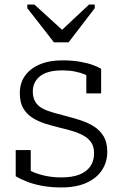

<svg xmlns="http://www.w3.org/2000/svg" viewBox="-20 -812 538 843"><path d="M217 -626H281L396 -776V-792H371L229 -659L276 -660L131 -792H100V-776ZM393 -139Q393 -168 380.5 -186.5Q368 -205 346 -217Q324 -229 297 -237Q270 -245 240 -252Q208 -260 177.5 -269.5Q147 -279 121.5 -295.5Q96 -312 81.5 -337.5Q67 -363 67 -403Q67 -447 89.5 -479Q112 -511 154 -529Q196 -547 254 -547Q298 -547 331.5 -541Q365 -535 388 -526.5Q411 -518 424 -510V-402H359V-498Q365 -496 370 -493.5Q375 -491 378.5 -486.5Q382 -482 384.5 -476.5Q387 -471 388 -463Q374 -476 354 -484.5Q334 -493 309 -498Q284 -503 254 -503Q188 -503 156 -477.5Q124 -452 124 -410Q124 -382 136 -363.5Q148 -345 169 -334.5Q190 -324 217.5 -316.5Q245 -309 275 -301Q307 -293 338 -282.5Q369 -272 394.5 -255.5Q420 -239 435.5 -212.5Q451 -186 451 -145Q451 -101 428 -65.5Q405 -30 360 -9.5Q315 11 250 11Q206 11 168.5 4.5Q131 -2 101 -13.5Q71 -25 49 -38V-153H115V-27Q105 -33 99 -39.5Q93 -46 90 -52.5Q87 -59 86.5 -66Q86 -73 87 -79Q105 -65 129.5 -55Q154 -45 184.5 -39Q215 -33 250 -33Q297 -33 328.5 -45.5Q360 -58 376.5 -81.5Q393 -105 393 -139Z"/></svg>

Font: Roboto Serif ExtraLight
Style: Regular
Weight: 250
Version: Version 1.007